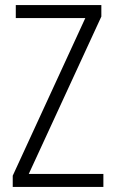

<svg xmlns="http://www.w3.org/2000/svg" viewBox="-20 -734 452 754"><path d="M386 0V-51H93L378 -669V-714H42V-663H315L30 -44V0Z"/></svg>

Font: Noto Sans Myanmar Condensed Light
Style: Regular
Weight: 300
Width: 3
Designer: Monotype Design Team
Foundry: Monotype Imaging Inc.
Version: Version 2.107